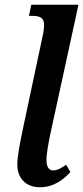

<svg xmlns="http://www.w3.org/2000/svg" viewBox="-20 -780 351 810"><path d="M149 10C209 10 250 -25 277 -54L259 -85C238 -70 221 -61 204 -61C186 -61 176 -77 176 -105C176 -132 185 -179 192 -213L311 -760H112L102 -713H118C147 -713 166 -705 166 -676C166 -664 164 -644 159 -624L78 -243C65 -180 53 -122 53 -86C53 -31 86 10 149 10Z"/></svg>

Font: Noto Serif Condensed SemiBold
Style: Italic
Weight: 600
Width: 3
Italic angle: -12°
Designer: Monotype Design Team
Foundry: Monotype Imaging Inc.
Version: Version 2.014